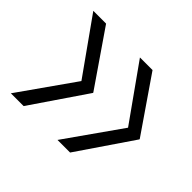

<svg xmlns="http://www.w3.org/2000/svg" viewBox="-113 -694 754 754"><g transform="rotate(45 264.0 -317.0)"><path d="M349 -546 505 -319V-317L349 -88H279L441 -318L279 -546ZM91 -546 247 -319V-317L91 -88H20L182 -318L20 -546Z"/></g></svg>

Font: Matangi
Style: Regular
Weight: 400
Designer: Prashant Pant
Foundry: The Graphic Ant
Version: Version 3.002